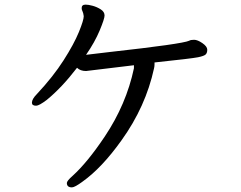

<svg xmlns="http://www.w3.org/2000/svg" viewBox="-20 -757 1040 830"><path d="M291 53Q269 53 269 34Q269 25 294 3Q358 -55 433 -167Q526 -306 559 -462V-475L352 -450Q327 -450 313 -464Q247 -378 182 -325Q149 -300 136 -300Q118 -300 118 -313Q118 -329 140 -351Q210 -426 255 -496.5Q300 -567 321 -618.5Q342 -670 342 -687Q340 -702 336.5 -708.5Q333 -715 333 -722Q333 -737 350 -737Q362 -737 380.5 -732Q399 -727 415.5 -716.5Q432 -706 432 -690Q432 -676 411 -625.5Q390 -575 352 -520L453 -532Q768 -567 798 -581Q804 -585 819 -585Q834 -585 855 -570.5Q876 -556 876 -542Q876 -529 869.5 -522Q863 -515 836 -509.5Q809 -504 648 -487V-479Q648 -470 646 -462Q610 -296 505 -150Q420 -31 337 28Q303 53 291 53Z"/></svg>

Font: ToneOZ-Pinyin-WenKai-Medium
Style: Medium
Weight: 700
Designer: Fontworks Inc.
Foundry: ToneOZ
Version: Version 0.240331